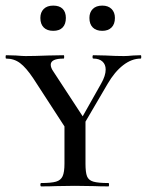

<svg xmlns="http://www.w3.org/2000/svg" viewBox="-22 -665 524 685"><path d="M480 -456Q448 -456 417.5 -432.5Q387 -409 362 -366L283 -231V-81Q283 -50 288.5 -36Q294 -22 311 -17Q328 -12 365 -12Q367 -12 367 -6Q367 0 365 0Q333 0 315 -1L245 -2L177 -1Q158 0 125 0Q122 0 122 -6Q122 -12 125 -12Q161 -12 178 -17Q195 -22 201.5 -36.5Q208 -51 208 -81V-214L97 -385Q71 -424 49.5 -440Q28 -456 0 -456Q-2 -456 -2 -462Q-2 -468 0 -468L35 -467Q59 -465 69 -465Q99 -465 151 -467L205 -468Q207 -468 207 -462Q207 -456 205 -456Q159 -456 159 -434Q159 -423 169 -409L273 -250L339 -367Q355 -395 355 -417Q355 -435 343.5 -445.5Q332 -456 311 -456Q308 -456 308 -462Q308 -468 311 -468L355 -467Q391 -465 420 -465Q433 -465 453 -467L480 -468Q482 -468 482 -462Q482 -456 480 -456ZM122 -601Q122 -621 134 -633Q146 -645 168 -645Q190 -645 201.5 -633.5Q213 -622 213 -601Q213 -579 201.5 -567Q190 -555 168 -555Q146 -555 134 -567Q122 -579 122 -601ZM297 -601Q297 -621 309 -633Q321 -645 343 -645Q364 -645 376 -633Q388 -621 388 -601Q388 -579 376 -567Q364 -555 343 -555Q321 -555 309 -567Q297 -579 297 -601Z"/></svg>

Font: Cormorant SC Medium
Style: Regular
Weight: 500
Designer: Christian Thalmann (Catharsis Fonts)
Version: Version 3.000